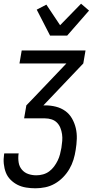

<svg xmlns="http://www.w3.org/2000/svg" viewBox="-23 -792 543 1035"><path d="M168 223Q143 223 118 219Q93 215 72 204.5Q51 194 34 177Q17 160 8.5 138Q0 116 -2.5 91Q-5 66 -1 40L0 35H78L77 38Q74 61 77.5 83.5Q81 106 95 122.5Q109 139 129.5 146Q150 153 173 153Q191 153 209 148Q227 143 242 132Q257 121 268.5 105.5Q280 90 288 73.5Q296 57 300.5 39.5Q305 22 308 5Q311 -14 312.5 -32.5Q314 -51 311.5 -68.5Q309 -86 302.5 -102.5Q296 -119 284 -131Q272 -143 255 -148.5Q238 -154 219 -154H107L119 -224L150 -256L335 -450H82L94 -520H438L426 -450L211 -224H220Q250 -224 278 -217Q306 -210 328.5 -194Q351 -178 365 -153.5Q379 -129 385.5 -101.5Q392 -74 391 -44Q390 -14 385 16Q381 43 373 69Q365 95 351 119Q337 143 317 163.5Q297 184 272.5 198Q248 212 221 217.5Q194 223 168 223ZM247 -600 175 -740 227 -767 301 -656 414 -772 457 -735 339 -600Z"/></svg>

Font: Iosevka Oblique
Style: Regular
Weight: 400
Italic angle: -9°
Monospace: yes
Designer: Belleve Invis
Foundry: Belleve Invis
Version: Version 32.5.0; ttfautohint (v1.8.4)